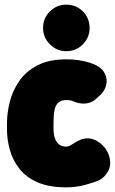

<svg xmlns="http://www.w3.org/2000/svg" viewBox="-20 -780 496 825"><path d="M265 25Q190 25 140.5 3Q91 -19 62.5 -56Q34 -93 22 -137Q10 -181 10 -225V-250Q10 -294 22 -342Q34 -390 62.5 -431.5Q91 -473 140.5 -499Q190 -525 265 -525Q302 -525 334.5 -518.5Q367 -512 392 -500Q419 -487 430.5 -464Q442 -441 436.5 -415.5Q431 -390 408 -369L396 -358Q376 -339 350.5 -335.5Q325 -332 294 -345Q283 -350 265 -350Q248 -350 237 -343.5Q226 -337 220 -324.5Q214 -312 212 -293Q210 -274 210 -250V-225Q210 -214 212 -201Q214 -188 220 -176.5Q226 -165 236.5 -157.5Q247 -150 265 -150Q276 -150 294.5 -162.5Q313 -175 329 -181Q355 -190 379 -182Q403 -174 422 -154.5Q441 -135 449 -110Q460 -71 444 -43.5Q428 -16 405 -5Q384 4 345.5 14.5Q307 25 265 25ZM165 -660Q165 -702 194.5 -731Q224 -760 265 -760Q307 -760 336 -731Q365 -702 365 -660Q365 -619 336 -589.5Q307 -560 265 -560Q224 -560 194.5 -589.5Q165 -619 165 -660Z"/></svg>

Font: Winky Sans Black
Style: Regular
Weight: 900
Designer: Simon Atzbach
Foundry: typofactur
Version: Version 1.205